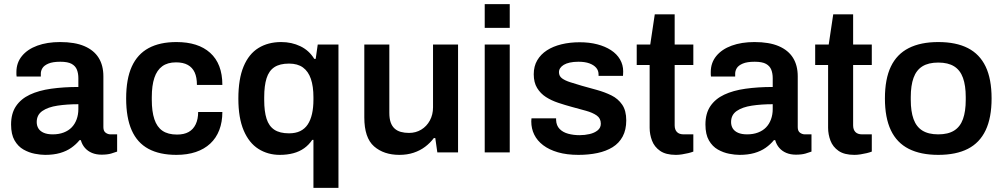

<svg xmlns="http://www.w3.org/2000/svg" viewBox="-20 -743 4893 936"><path d="M200 12Q178 12 149.5 6.5Q121 1 94.5 -14Q68 -29 51 -58.5Q34 -88 34 -136Q34 -190 58 -225.5Q82 -261 125.5 -281.5Q169 -302 229.5 -310.5Q290 -319 362 -319V-362Q362 -385 355 -403Q348 -421 329.5 -431.5Q311 -442 274 -442Q237 -442 216 -433Q195 -424 187 -411Q179 -398 179 -384V-370H61Q60 -375 60 -380Q60 -385 60 -392Q60 -437 87 -470Q114 -503 162 -520.5Q210 -538 273 -538Q345 -538 391.5 -518Q438 -498 461 -461Q484 -424 484 -371V-123Q484 -104 495 -96Q506 -88 519 -88H551V-4Q541 0 522 5.5Q503 11 475 11Q449 11 428.5 2.5Q408 -6 394 -22Q380 -38 374 -60H368Q351 -39 327.5 -22.5Q304 -6 272.5 3Q241 12 200 12ZM237 -88Q267 -88 290.5 -97Q314 -106 329.5 -122Q345 -138 353.5 -161Q362 -184 362 -211V-235Q307 -235 260.5 -228Q214 -221 186.5 -202Q159 -183 159 -148Q159 -130 167.5 -116.5Q176 -103 193.5 -95.5Q211 -88 237 -88Z M840 12Q758 12 703.5 -17.5Q649 -47 622 -108Q595 -169 595 -263Q595 -358 622.5 -418.5Q650 -479 704.5 -508.5Q759 -538 840 -538Q893 -538 934 -525Q975 -512 1004.5 -485.5Q1034 -459 1049 -420Q1064 -381 1064 -329H940Q940 -366 929 -390Q918 -414 895.5 -426.5Q873 -439 838 -439Q797 -439 771 -420Q745 -401 732.5 -363.5Q720 -326 720 -269V-256Q720 -200 732.5 -162Q745 -124 772 -105.5Q799 -87 843 -87Q877 -87 899.5 -99.5Q922 -112 934 -137Q946 -162 946 -197H1064Q1064 -148 1049 -109Q1034 -70 1005 -43Q976 -16 934.5 -2Q893 12 840 12Z M1508 173V-61H1502Q1486 -37 1463 -20.5Q1440 -4 1410 4Q1380 12 1344 12Q1286 12 1240 -17Q1194 -46 1168 -107Q1142 -168 1142 -262Q1142 -358 1167.5 -419Q1193 -480 1240 -509Q1287 -538 1351 -538Q1402 -538 1444.5 -517.5Q1487 -497 1512 -456H1519L1529 -526H1630V173ZM1389 -93Q1421 -93 1443.5 -104Q1466 -115 1480 -136Q1494 -157 1501 -187.5Q1508 -218 1508 -257V-269Q1508 -322 1495.5 -358.5Q1483 -395 1457 -414Q1431 -433 1389 -433Q1344 -433 1317.5 -415.5Q1291 -398 1279.5 -361.5Q1268 -325 1268 -269V-255Q1268 -200 1279.5 -164Q1291 -128 1317.5 -110.5Q1344 -93 1389 -93Z M1927 12Q1851 12 1803.5 -29.5Q1756 -71 1756 -171V-526H1878V-193Q1878 -165 1884.5 -146.5Q1891 -128 1903.5 -116.5Q1916 -105 1934 -100Q1952 -95 1974 -95Q2007 -95 2033.5 -111Q2060 -127 2075.5 -155.5Q2091 -184 2091 -220V-526H2213V0H2112L2102 -70H2095Q2077 -46 2052.5 -27.5Q2028 -9 1996.5 1.5Q1965 12 1927 12Z M2343 -607V-723H2465V-607ZM2343 0V-526H2465V0Z M2800 12Q2743 12 2700 -0.5Q2657 -13 2628 -35Q2599 -57 2584.5 -86.5Q2570 -116 2570 -151Q2570 -156 2570.5 -160Q2571 -164 2571 -166H2691Q2691 -164 2691 -162Q2691 -160 2691 -158Q2692 -131 2708 -114.5Q2724 -98 2750 -91Q2776 -84 2805 -84Q2831 -84 2854.5 -89.5Q2878 -95 2893.5 -107.5Q2909 -120 2909 -140Q2909 -166 2889 -180Q2869 -194 2836.5 -203Q2804 -212 2767 -222Q2734 -231 2701 -242Q2668 -253 2641.5 -270Q2615 -287 2598.5 -314Q2582 -341 2582 -381Q2582 -420 2599 -449Q2616 -478 2646 -497.5Q2676 -517 2717 -527Q2758 -537 2806 -537Q2853 -537 2891.5 -527Q2930 -517 2958.5 -498.5Q2987 -480 3002.5 -453.5Q3018 -427 3018 -395Q3018 -388 3017.5 -381Q3017 -374 3017 -373H2898V-380Q2898 -399 2886.5 -412.5Q2875 -426 2853.5 -434Q2832 -442 2800 -442Q2776 -442 2758 -438Q2740 -434 2728.5 -427Q2717 -420 2711 -411Q2705 -402 2705 -391Q2705 -372 2720 -361Q2735 -350 2760.5 -342Q2786 -334 2816 -325Q2852 -315 2890 -304.5Q2928 -294 2960.5 -278Q2993 -262 3013 -233Q3033 -204 3033 -156Q3033 -110 3015.5 -77.5Q2998 -45 2966.5 -25.5Q2935 -6 2892.5 3Q2850 12 2800 12Z M3275 12Q3226 12 3198 -7.5Q3170 -27 3158.5 -57.5Q3147 -88 3147 -120V-426H3084V-526H3150L3172 -673H3269V-526H3360V-426H3269V-132Q3269 -111 3280 -99.5Q3291 -88 3313 -88H3360V-4Q3350 0 3335.5 3.5Q3321 7 3305 9.5Q3289 12 3275 12Z M3585 12Q3563 12 3534.5 6.5Q3506 1 3479.5 -14Q3453 -29 3436 -58.5Q3419 -88 3419 -136Q3419 -190 3443 -225.5Q3467 -261 3510.5 -281.5Q3554 -302 3614.5 -310.5Q3675 -319 3747 -319V-362Q3747 -385 3740 -403Q3733 -421 3714.5 -431.5Q3696 -442 3659 -442Q3622 -442 3601 -433Q3580 -424 3572 -411Q3564 -398 3564 -384V-370H3446Q3445 -375 3445 -380Q3445 -385 3445 -392Q3445 -437 3472 -470Q3499 -503 3547 -520.5Q3595 -538 3658 -538Q3730 -538 3776.5 -518Q3823 -498 3846 -461Q3869 -424 3869 -371V-123Q3869 -104 3880 -96Q3891 -88 3904 -88H3936V-4Q3926 0 3907 5.5Q3888 11 3860 11Q3834 11 3813.5 2.5Q3793 -6 3779 -22Q3765 -38 3759 -60H3753Q3736 -39 3712.5 -22.5Q3689 -6 3657.5 3Q3626 12 3585 12ZM3622 -88Q3652 -88 3675.5 -97Q3699 -106 3714.5 -122Q3730 -138 3738.5 -161Q3747 -184 3747 -211V-235Q3692 -235 3645.5 -228Q3599 -221 3571.5 -202Q3544 -183 3544 -148Q3544 -130 3552.5 -116.5Q3561 -103 3578.5 -95.5Q3596 -88 3622 -88Z M4145 12Q4096 12 4068 -7.5Q4040 -27 4028.5 -57.5Q4017 -88 4017 -120V-426H3954V-526H4020L4042 -673H4139V-526H4230V-426H4139V-132Q4139 -111 4150 -99.5Q4161 -88 4183 -88H4230V-4Q4220 0 4205.5 3.5Q4191 7 4175 9.5Q4159 12 4145 12Z M4554 12Q4468 12 4410 -17.5Q4352 -47 4323 -108Q4294 -169 4294 -263Q4294 -358 4323 -418.5Q4352 -479 4410 -508.5Q4468 -538 4554 -538Q4641 -538 4698.5 -508.5Q4756 -479 4785 -418.5Q4814 -358 4814 -263Q4814 -169 4785 -108Q4756 -47 4698.5 -17.5Q4641 12 4554 12ZM4554 -88Q4602 -88 4631.5 -106.5Q4661 -125 4674.5 -162.5Q4688 -200 4688 -256V-270Q4688 -326 4674.5 -363.5Q4661 -401 4631.5 -419.5Q4602 -438 4554 -438Q4506 -438 4476.5 -419.5Q4447 -401 4433.5 -363.5Q4420 -326 4420 -270V-256Q4420 -200 4433.5 -162.5Q4447 -125 4476.5 -106.5Q4506 -88 4554 -88Z"/></svg>

Font: Archivo SemiBold SemiBold
Style: Regular
Weight: 600
Version: Version 2.001